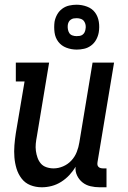

<svg xmlns="http://www.w3.org/2000/svg" viewBox="-20 -785 540 813"><path d="M157 8Q131 8 108.5 -1Q86 -10 71.5 -29Q57 -48 50 -71Q43 -94 41 -119Q39 -144 41 -169.5Q43 -195 47 -221L84 -440H47V-520H188L136 -207Q133 -192 131.5 -176.5Q130 -161 132 -146Q134 -131 139 -117Q144 -103 153 -92.5Q162 -82 176.5 -77Q191 -72 207 -72Q227 -72 247 -80.5Q267 -89 282 -105Q297 -121 305 -141.5Q313 -162 316 -182L372 -520H463L393 -99Q392 -93 392.5 -88Q393 -83 396.5 -79Q400 -75 405.5 -73.5Q411 -72 416 -72H431V8H402Q382 8 363 3.5Q344 -1 329.5 -12.5Q315 -24 306.5 -41.5Q298 -59 300 -79Q289 -60 273.5 -43.5Q258 -27 239 -15Q220 -3 199 2.5Q178 8 157 8ZM305 -575Q282 -575 261 -583Q240 -591 227 -608Q214 -625 211 -647.5Q208 -670 211 -693Q214 -709 222 -723.5Q230 -738 243.5 -748Q257 -758 273 -761.5Q289 -765 304 -765Q327 -765 348.5 -757Q370 -749 382.5 -732Q395 -715 398.5 -692.5Q402 -670 398 -647Q395 -631 387 -616.5Q379 -602 365.5 -592Q352 -582 336 -578.5Q320 -575 305 -575ZM304 -632Q311 -632 317.5 -633Q324 -634 329.5 -638Q335 -642 338 -648Q341 -654 342 -661Q344 -670 342.5 -679Q341 -688 336 -695Q331 -702 322.5 -705Q314 -708 305 -708Q298 -708 292 -707Q286 -706 280 -702Q274 -698 271 -692Q268 -686 267 -679Q266 -670 267.5 -661Q269 -652 273.5 -645Q278 -638 286.5 -635Q295 -632 304 -632Z"/></svg>

Font: Iosevka Curly Slab Medium
Style: Italic
Weight: 500
Italic angle: -9°
Monospace: yes
Designer: Belleve Invis
Foundry: Belleve Invis
Version: Version 22.1.2; ttfautohint (v1.8.4)